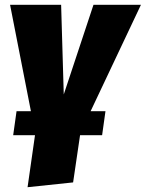

<svg xmlns="http://www.w3.org/2000/svg" viewBox="-20 -554 608 801"><path d="M358 -90H420L406 10H314L285 207L95 227L126 10H35L49 -90H109L22 -534H235L246 -160L370 -534H568Z"/></svg>

Font: FiraGO Heavy
Style: Italic
Weight: 900
Italic angle: -8°
Designer: bBox Type GmbH
Foundry: bBox Type GmbH
Version: Version 1.001